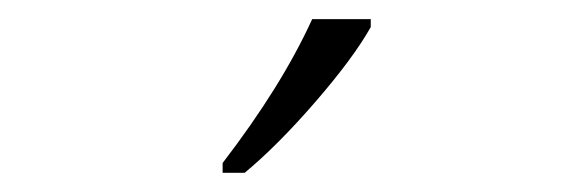

<svg xmlns="http://www.w3.org/2000/svg" viewBox="-20 -786 590 200"><path d="M366.2 -766.1V-757.8Q348.1 -725.6 308.8 -680.2Q269.5 -634.8 234.9 -606H211.9V-616.2Q273.4 -696.3 305.2 -766.1Z"/></svg>

Font: Open Sans Hebrew Condensed Light
Style: Regular
Weight: 300
Width: 3
Foundry: Ascender Corporation, Yanek Iontef
Version: Version 2.001;PS 002.001;hotconv 1.0.70;makeotf.lib2.5.58329